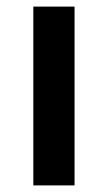

<svg xmlns="http://www.w3.org/2000/svg" viewBox="-20 -562 327 582"><path d="M206 0H81V-542H206Z"/></svg>

Font: Noto Sans Medefaidrin SemiBold
Style: Regular
Weight: 600
Designer: Dalton Maag Ltd
Foundry: Dalton Maag Ltd
Version: Version 1.002; ttfautohint (v1.8.4.7-5d5b)